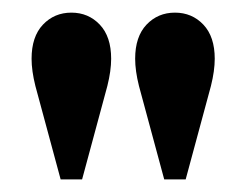

<svg xmlns="http://www.w3.org/2000/svg" viewBox="-20 -830 390 304"><path d="M30 -737Q30 -772 48 -791Q66 -810 93 -810Q120 -810 138 -791Q156 -772 156 -737Q156 -718 150 -694L110 -546H76L36 -694Q30 -718 30 -737ZM194 -737Q194 -772 212 -791Q230 -810 257 -810Q284 -810 302 -791Q320 -772 320 -737Q320 -718 314 -694L274 -546H240L200 -694Q194 -718 194 -737Z"/></svg>

Font: Minipax
Style: Bold
Weight: 600
Designer: Raphaël Ronot, Igor Stepanchenko (Cyrillic)
Foundry: steppetype
Version: Version 1.002